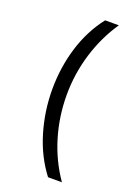

<svg xmlns="http://www.w3.org/2000/svg" viewBox="-172 -861 762 1066"><g transform="rotate(20 209.5 -328.5)"><path d="M256 135Q183 39 147 -83Q111 -205 111 -332Q111 -461 147 -579.5Q183 -698 256 -792H337Q270 -694 233.5 -575Q197 -456 197 -331Q197 -204 232.5 -85Q268 34 338 135Z"/></g></svg>

Font: lbangla15
Style: Book
Weight: 400
Designer: Jelle Bosma - Monotype Design Team
Foundry: Monotype Imaging Inc.
Version: Version 2.003